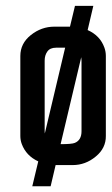

<svg xmlns="http://www.w3.org/2000/svg" viewBox="-20 -569 384 659"><path d="M343.3 -102.5Q343.8 -60.5 308.6 -31.7Q273.4 -2.4 229.5 -2.4H170.9L153.8 70.3H90.8L111.3 -15.1Q69.8 -34.2 54.7 -74.7Q49.8 -87.9 49.8 -102.5V-377Q49.8 -419.9 85.9 -448.7Q122.1 -477.5 166.5 -477.5H220.2L237.3 -548.8H300.3L280.8 -465.8Q323.7 -446.8 338.4 -405.3Q343.3 -391.6 343.3 -377ZM259.8 -118.7V-360.8Q259.8 -366.7 258.8 -372.6L188 -74.2Q226.6 -74.2 236.8 -78.6Q259.8 -87.9 259.8 -118.7ZM203.6 -405.3H172.4Q151.9 -405.3 142.6 -392.3Q133.3 -379.4 133.3 -360.8V-118.7L133.8 -110.8Z"/></svg>

Font: Uroob
Style: Regular
Weight: 400
Designer: Hussain K H
Foundry: Swanthanthra Malayalam Computing(http://smc.org.in)
Version: Version 2.0.0+20200101